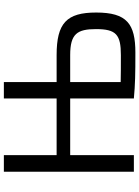

<svg xmlns="http://www.w3.org/2000/svg" viewBox="120 -850 738 1019"><g transform="rotate(-90 489.5 -341.0)"><path d="M563 -410V-690H476V-410H175V-690H87V0H175V-338H476V0C552 7 606 8 719 8C872 8 932 -37 932 -200C932 -357 876 -410 706 -410ZM563 -338H706C819 -338 844 -301 844 -201C844 -94 815 -69 706 -69C650 -69 601 -69 563 -70Z"/></g></svg>

Font: SnT
Style: Regular
Weight: 400
Designer: Natanael Gama
Version: Version 1.001;PS 001.001;hotconv 1.0.70;makeotf.lib2.5.58329